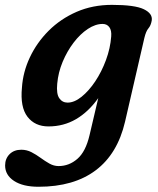

<svg xmlns="http://www.w3.org/2000/svg" viewBox="-66 -496 632 770"><path d="M435.5 -8Q405.5 121 317.8 187Q230 253 88.5 253Q26 253 -9.8 229.5Q-45.5 206 -45.5 167.5Q-45.5 140.5 -27.8 122.5Q-10 104.5 19.5 104.5Q41 104.5 60 114.2Q79 124 96.8 137Q114.5 150 132.2 160Q150 170 169 170Q211 170 244.2 141.2Q277.5 112.5 293 46.5L328 -102.5Q289 -47.5 239 -18.2Q189 11 128.5 11Q74 11 44.2 -27.8Q14.5 -66.5 22 -144.5Q26 -207 53.8 -266Q81.5 -325 129.2 -372.8Q177 -420.5 241.2 -448.5Q305.5 -476.5 383 -476.5Q474.5 -476.5 510.8 -459Q547 -441.5 542.5 -413.5Q539 -393.5 529.2 -382.2Q519.5 -371 513 -344ZM163.5 -160.5Q159.5 -119.5 171.8 -102Q184 -84.5 205 -84.5Q232 -84.5 261 -107.8Q290 -131 315.8 -169.5Q341.5 -208 359 -255.2Q376.5 -302.5 380 -350Q382 -374 372.5 -387Q363 -400 345.5 -400Q316.5 -400 286 -379.8Q255.5 -359.5 229.2 -325Q203 -290.5 185.2 -248Q167.5 -205.5 163.5 -160.5Z"/></svg>

Font: Fraunces 9pt S100 SemiBold
Style: Italic
Weight: 600
Italic angle: -16°
Version: Version 1.000; ttfautohint (v1.8.3)